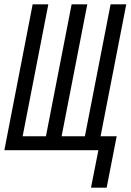

<svg xmlns="http://www.w3.org/2000/svg" viewBox="-23 -690 600 882"><path d="M395 172 429 0H-3L127 -670H199L81 -64H188L306 -670H378L260 -64H367L485 -670H557L439 -64H513L467 172Z"/></svg>

Font: Lode
Style: Italic
Weight: 400
Italic angle: -11°
Monospace: yes
Designer: Belleve Invis
Foundry: Belleve Invis
Version: Version 29.2.0; ttfautohint (v1.8.3)